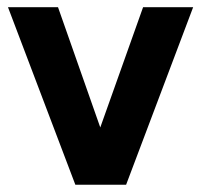

<svg xmlns="http://www.w3.org/2000/svg" viewBox="-20 -510 556 530"><path d="M188 0 2 -490.2H140.1L256.8 -158.2L375 -490.2H513.2L328.1 0Z"/></svg>

Font: SUSE
Style: Bold
Weight: 700
Designer: Rene Bieder
Foundry: SUSE
Version: Version 1.000